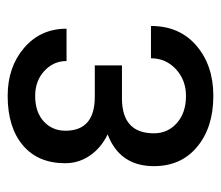

<svg xmlns="http://www.w3.org/2000/svg" viewBox="-58 -520 587 511"><g transform="rotate(-90 235.5 -264.5)"><path d="M136.2 -148.4Q136.2 -111.3 163.6 -87.2Q190.9 -63 235.8 -63Q277.8 -63 306.9 -89.8Q335.9 -116.7 335.9 -156.2H421.9Q421.9 -80.1 369.4 -35.2Q316.9 9.8 235.8 9.8Q152.3 9.8 100.6 -33Q48.8 -75.7 48.8 -148.4Q48.8 -239.3 133.3 -271.5Q97.2 -289.1 76.9 -318.8Q56.6 -348.6 56.6 -384.3Q56.6 -457 104.5 -497.3Q152.3 -537.6 235.8 -537.6Q312.5 -537.6 363.5 -493.9Q414.6 -450.2 414.6 -380.9H328.6Q328.6 -415.5 302.2 -439.9Q275.9 -464.4 235.8 -464.4Q192.9 -464.4 168 -441.7Q143.1 -418.9 143.1 -383.8Q143.1 -305.7 233.4 -305.7H316.9V-233.4H226.1Q136.2 -231.9 136.2 -148.4Z"/></g></svg>

Font: MAUL Condensed
Style: Condensed Regular
Weight: 400
Designer: MAUL
Version: Version 1.0; 2020; ttfautohint (v1.8.3)